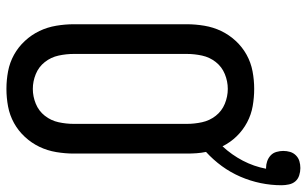

<svg xmlns="http://www.w3.org/2000/svg" viewBox="-194 -728 931 582"><g transform="rotate(90 271.0 -437.5)"><path d="M250 8Q223 8 196.5 3Q170 -2 146.5 -15Q123 -28 104.5 -48Q86 -68 74.5 -92Q63 -116 58.5 -143Q54 -170 54 -196V-539Q54 -565 58.5 -592Q63 -619 74.5 -643Q86 -667 104.5 -687Q123 -707 146.5 -720Q170 -733 196.5 -738Q223 -743 250 -743Q276 -743 302 -738.5Q328 -734 351.5 -721.5Q375 -709 393.5 -690Q412 -671 424 -647Q450 -675 467.5 -708.5Q485 -742 492 -779H489Q479 -779 469 -782.5Q459 -786 451.5 -793Q444 -800 441 -810.5Q438 -821 438 -831Q438 -842 441 -852Q444 -862 451.5 -869.5Q459 -877 469 -880Q479 -883 490 -883Q501 -883 512 -879.5Q523 -876 530 -868Q537 -860 539.5 -848.5Q542 -837 542 -826Q542 -794 535.5 -762.5Q529 -731 516 -701Q503 -671 484 -645Q465 -619 441 -597Q444 -583 445 -568Q446 -553 446 -539V-196Q446 -170 441.5 -143Q437 -116 425.5 -92Q414 -68 395.5 -48Q377 -28 353.5 -15Q330 -2 303.5 3Q277 8 250 8ZM250 -72Q273 -72 295 -81Q317 -90 331.5 -108.5Q346 -127 351 -150Q356 -173 356 -196V-539Q356 -562 351 -585Q346 -608 331.5 -626.5Q317 -645 295 -654Q273 -663 250 -663Q227 -663 205 -654Q183 -645 168.5 -626.5Q154 -608 149 -585Q144 -562 144 -539V-196Q144 -173 149 -150Q154 -127 168.5 -108.5Q183 -90 205 -81Q227 -72 250 -72Z"/></g></svg>

Font: Iosevka SS10 Medium
Style: Regular
Weight: 500
Monospace: yes
Designer: Belleve Invis
Foundry: Belleve Invis
Version: Version 28.0.6; ttfautohint (v1.8.4)